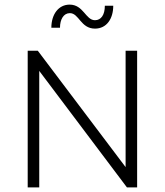

<svg xmlns="http://www.w3.org/2000/svg" viewBox="-20 -816 717 836"><path d="M284.2 -758.8C324.2 -758.8 331.1 -691.4 393.6 -691.4C444.3 -691.4 473.1 -734.4 473.1 -791H436.5C436.5 -751 419.9 -728 393.6 -728C352.5 -728 343.8 -795.9 283.2 -795.9C234.4 -795.9 203.6 -752.9 203.6 -695.3H241.2C241.2 -731.4 256.8 -758.8 284.2 -758.8ZM526.9 -595.2V-88.4L144.5 -595.2H100.6V0H150.9V-507.3L532.7 0H577.1V-595.2Z"/></svg>

Font: Now Light
Style: Regular
Weight: 300
Designer: Alfredo Marco Pradil
Foundry: Alfredo Marco Pradil
Version: Version 1.200;hotconv 1.0.109;makeotfexe 2.5.65596